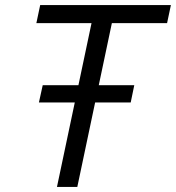

<svg xmlns="http://www.w3.org/2000/svg" viewBox="-20 -735 692 755"><path d="M133 -332 148 -400H508L494 -332ZM204 0 342 -654H422L284 0ZM123 -644 138 -715H652L637 -644Z"/></svg>

Font: Wix Madefor Text
Style: Italic
Weight: 400
Italic angle: -12°
Designer: Dalton Maag Ltd
Foundry: Dalton Maag Ltd
Version: Version 3.100